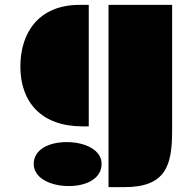

<svg xmlns="http://www.w3.org/2000/svg" viewBox="-20 -518 789 787"><path d="M424.8 249H490.7C661.6 249 685.5 157.2 685.5 18.1V-498H424.8ZM63.5 -245.1C63.5 -98.6 150.4 0 318.4 0H343.8V-498H306.2C137.7 -498 63.5 -383.3 63.5 -245.1ZM118.2 153.8C118.2 211.4 185.5 244.6 262.2 244.6C338.4 244.6 396.5 211.4 396.5 153.8C396.5 97.2 330.1 64.5 253.4 64.5C176.3 64.5 118.2 97.2 118.2 153.8Z"/></svg>

Font: Plaster
Style: Regular
Weight: 400
Designer: Eben Sorkin
Foundry: Eben Sorkin
Version: Version 1.007